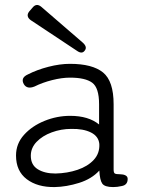

<svg xmlns="http://www.w3.org/2000/svg" viewBox="-20 -750 575 779"><path d="M202 9Q132 10 88.5 -23Q45 -56 45 -119Q45 -167 77.5 -203Q110 -239 160.5 -259.5Q211 -280 265 -280Q339 -280 382 -245V-327Q382 -394 354 -414.5Q326 -435 264 -435Q231 -435 191.5 -425Q152 -415 120 -399Q90 -387 77 -408Q62 -434 93 -448Q130 -467 176.5 -479Q223 -491 264 -491Q355 -491 398 -456Q441 -421 441 -327V-62Q441 -49 446 -46Q451 -43 467 -43Q480 -43 489 -38.5Q498 -34 498 -24Q498 1 473 5Q465 7 456 8Q447 9 439 9Q405 9 395 -5Q385 -19 383 -58Q352 -24 301 -8Q250 8 202 9ZM205 -46Q253 -47 294.5 -61Q336 -75 360.5 -101.5Q385 -128 383 -166Q380 -197 349 -212.5Q318 -228 269 -227Q228 -227 190 -213Q152 -199 128.5 -174.5Q105 -150 105 -118Q105 -81 133 -63.5Q161 -46 205 -46ZM324 -545Q313 -529 292 -544L105 -668Q83 -684 99 -704L112 -719Q128 -739 148 -722L317 -576Q335 -559 324 -545Z"/></svg>

Font: Shin Retro Maru Gothic Regular
Style: Regular
Weight: 400
Designer: Iose
Foundry: Typographish
Version: Version 1.002